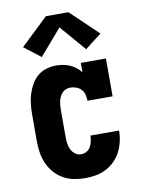

<svg xmlns="http://www.w3.org/2000/svg" viewBox="-87 -836 675 904"><g transform="rotate(-10 250.0 -383.5)"><path d="M247 8Q220 8 193.5 3Q167 -2 143 -15.5Q119 -29 101 -49.5Q83 -70 72 -94.5Q61 -119 56.5 -146Q52 -173 52 -200V-330Q52 -354 54.5 -378.5Q57 -403 64 -426Q71 -449 83 -470.5Q95 -492 113.5 -508Q132 -524 155.5 -531Q179 -538 203 -538Q220 -538 236.5 -535Q253 -532 268 -525.5Q283 -519 296.5 -508.5Q310 -498 320 -485V-530H440V-349H320Q320 -363 316.5 -377.5Q313 -392 303.5 -402.5Q294 -413 280 -418.5Q266 -424 252 -424Q241 -424 231 -420.5Q221 -417 213.5 -409.5Q206 -402 201 -392.5Q196 -383 193.5 -372.5Q191 -362 190 -351.5Q189 -341 189 -330V-200Q189 -184 191 -168.5Q193 -153 199.5 -139Q206 -125 219 -115.5Q232 -106 247 -106Q261 -106 273.5 -113Q286 -120 292.5 -132Q299 -144 302 -157.5Q305 -171 305 -185Q305 -185 305 -185Q305 -185 305 -185H442Q442 -185 442 -184.5Q442 -184 442 -184Q442 -158 436 -132.5Q430 -107 418.5 -84.5Q407 -62 388.5 -43.5Q370 -25 347 -13Q324 -1 298.5 3.5Q273 8 247 8ZM144 -589 65 -650 196 -775H304L435 -650L356 -589L250 -712Z"/></g></svg>

Font: Iosevka Slab Heavy
Style: Regular
Weight: 900
Monospace: yes
Designer: Belleve Invis
Foundry: Belleve Invis
Version: Version 11.1.0; ttfautohint (v1.8.3)